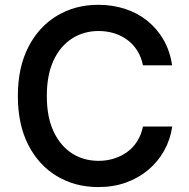

<svg xmlns="http://www.w3.org/2000/svg" viewBox="-20 -757 775 787"><path d="M382.8 9.8Q288.1 9.8 213.4 -34.9Q138.7 -79.6 95.9 -163.1Q53.2 -246.6 53.2 -363.3Q53.2 -480.5 96.2 -564.2Q139.2 -647.9 213.9 -692.6Q288.6 -737.3 382.8 -737.3Q441.4 -737.3 492.4 -720.7Q543.5 -704.1 583.7 -671.9Q624 -639.6 650.4 -593.8Q676.8 -547.9 685.5 -489.3H565.9Q559.1 -523.4 542.7 -549.3Q526.4 -575.2 502.2 -593.3Q478 -611.3 448 -620.6Q418 -629.9 384.3 -629.9Q323.2 -629.9 274.9 -598.9Q226.6 -567.9 199.2 -508.5Q171.9 -449.2 171.9 -363.3Q171.9 -277.3 199.7 -218Q227.5 -158.7 275.4 -128.2Q323.2 -97.7 384.3 -97.7Q417.5 -97.7 447.5 -107.2Q477.5 -116.7 502 -134.5Q526.4 -152.3 542.7 -178.5Q559.1 -204.6 565.9 -238.3H686Q678.2 -185.1 653.1 -139.9Q627.9 -94.7 588.1 -61Q548.3 -27.3 496.6 -8.8Q444.8 9.8 382.8 9.8Z"/></svg>

Font: Inter
Style: 540
Weight: 540
Designer: Rasmus Andersson
Foundry: rsms
Version: Version 4.001;git-66647c0bb